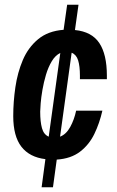

<svg xmlns="http://www.w3.org/2000/svg" viewBox="-20 -743 496 812"><path d="M156 49 172 -70Q105 -78 70.5 -122.5Q36 -167 36 -252Q36 -312 45 -374Q54 -436 76.5 -489Q99 -542 141 -577Q183 -612 249 -617L264 -723H312L297 -616Q368 -609 400 -561Q432 -513 432 -423V-408H318V-423Q318 -463 310.5 -487.5Q303 -512 283 -520L234 -165Q260 -175 277 -206Q294 -237 302 -275H413Q401 -222 379 -176.5Q357 -131 318.5 -101.5Q280 -72 220 -68L204 49ZM186 -165 235 -519Q214 -509 199 -484Q184 -459 174.5 -427Q165 -395 159.5 -363Q154 -331 152 -306Q150 -281 150 -271Q150 -228 157.5 -201Q165 -174 186 -165Z"/></svg>

Font: Archivo Narrow
Style: Bold Italic
Weight: 700
Italic angle: -8°
Designer: Hector Gatti
Foundry: Omnibus-Type
Version: Version 3.002